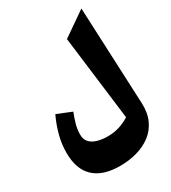

<svg xmlns="http://www.w3.org/2000/svg" viewBox="-258 -960 1222 1371"><g transform="rotate(-30 353.0 -275.0)"><path d="M639.2 -830.6 674.8 -29.3Q678.2 51.3 651.1 110.1Q624 168.9 574.2 206.8Q524.4 244.6 458.7 263.2Q393.1 281.7 318.8 281.7Q177.7 281.7 104.7 213.4Q31.7 145 31.7 9.8Q31.7 -63 50.8 -134.3Q69.8 -205.6 101.1 -270.5L221.2 -221.7Q204.1 -178.7 192.6 -137.9Q181.2 -97.2 181.2 -54.7Q181.2 -13.7 204.3 10.3Q227.5 34.2 265.4 44.4Q303.2 54.7 347.2 54.7Q398.4 54.7 442.9 40.8Q487.3 26.9 527.3 1.5L440.9 -692.9Z"/></g></svg>

Font: Pinar-DS1-FD ExtraBold
Style: Regular
Weight: 800
Designer: Amin Abedi
Version: Version 2.000